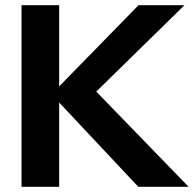

<svg xmlns="http://www.w3.org/2000/svg" viewBox="-20 -720 747 740"><path d="M63 0V-700H208V-387L514 -700H691L351 -367L707 0H513L208 -325V0Z"/></svg>

Font: Red Hat Display ExtraBold
Style: Regular
Weight: 800
Designer: Pentagram, MCKL
Foundry: Pentagram, MCKL
Version: Version 1.023